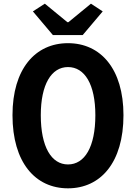

<svg xmlns="http://www.w3.org/2000/svg" viewBox="-20 -1011 740 1045"><path d="M159 -949 268 -820H430L539 -949L475 -991L352 -890H347L224 -991ZM48 -384C48 -127 172 14 350 14C528 14 652 -127 652 -384C652 -636 528 -776 350 -776C172 -776 48 -636 48 -384ZM499 -384C499 -211 441 -116 350 -116C260 -116 202 -211 202 -384C202 -552 260 -646 350 -646C441 -646 499 -552 499 -384Z"/></svg>

Font: Kawkab Mono
Style: Bold
Weight: 700
Monospace: yes
Designer: Abdullah Arif
Foundry: Abdullah Arif
Version: Version 1.000;PS 000.500;hotconv 1.0.88;makeotf.lib2.5.64775